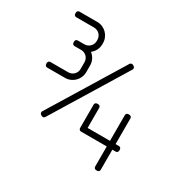

<svg xmlns="http://www.w3.org/2000/svg" viewBox="-118 -621 748 743"><g transform="rotate(30 256.0 -249.5)"><path d="M303.8 -420.5 103 -92.5C101.7 -90.1 101.4 -87.6 102.1 -84.8C102.9 -82.1 104.4 -80.1 106.8 -78.7L111 -76.2C113.3 -74.9 115.9 -74.6 118.6 -75.3C121.4 -76.1 123.4 -77.6 124.8 -80L325.5 -408C326.8 -410.3 327.1 -412.8 326.4 -415.5C325.6 -418.1 324.1 -420.2 321.8 -421.7L317.5 -424.2C315.2 -425.6 312.6 -425.8 309.9 -425.1C307.1 -424.3 305.1 -422.8 303.8 -420.5ZM25 -264V-259C25 -256.2 26 -253.8 27.9 -251.9C29.8 -250 32.2 -249 35 -249H115C123.3 -249 131.1 -250.6 138.4 -253.8C145.6 -256.9 152 -261.2 157.4 -266.6C162.8 -272 167.1 -278.4 170.2 -285.6C173.4 -292.9 175 -300.7 175 -309V-339C175 -348.7 172.9 -357.6 168.6 -365.9C164.4 -374.1 158.7 -381 151.5 -386.5C158.7 -392 164.4 -398.9 168.6 -407.1C172.9 -415.4 175 -424.3 175 -434V-439C175 -447.2 173.4 -454.9 170.2 -462.2C167.1 -469.6 162.8 -476 157.4 -481.4C152 -486.8 145.6 -491.1 138.4 -494.2C131.1 -497.4 123.3 -499 115 -499H35C32.2 -499 29.8 -498 27.9 -496.1C26 -494.2 25 -491.8 25 -489V-484C25 -481.2 26 -478.8 27.9 -476.9C29.8 -475 32.2 -474 35 -474H115C119.8 -474 124.4 -473.1 128.6 -471.2C132.9 -469.4 136.6 -466.9 139.8 -463.8C142.9 -460.6 145.4 -456.9 147.2 -452.6C149.1 -448.4 150 -443.8 150 -439V-434C150 -429.2 149.1 -424.6 147.2 -420.4C145.4 -416.1 142.9 -412.4 139.8 -409.2C136.6 -406.1 132.9 -403.6 128.6 -401.8C124.4 -399.9 119.8 -399 115 -399H85C82.2 -399 79.8 -398 77.9 -396.1C76 -394.2 75 -391.8 75 -389V-384C75 -381.2 76 -378.8 77.9 -376.9C79.8 -375 82.2 -374 85 -374H115C119.8 -374 124.4 -373.1 128.6 -371.2C132.9 -369.4 136.6 -366.9 139.8 -363.8C142.9 -360.6 145.4 -356.9 147.2 -352.6C149.1 -348.4 150 -343.8 150 -339V-309C150 -304.2 149.1 -299.6 147.2 -295.4C145.4 -291.1 142.9 -287.4 139.8 -284.2C136.6 -281.1 132.9 -278.6 128.6 -276.8C124.4 -274.9 119.8 -274 115 -274H35C32.2 -274 29.8 -273 27.9 -271.1C26 -269.2 25 -266.8 25 -264ZM287.5 -125V-215C287.5 -217.8 286.5 -220.2 284.6 -222.1C282.7 -224 280.3 -225 277.5 -225H272.5C269.7 -225 267.3 -224 265.4 -222.1C263.5 -220.2 262.5 -217.8 262.5 -215V-110C262.5 -107.2 263.5 -104.8 265.4 -102.9C267.3 -101 269.7 -100 272.5 -100H387.5V-10C387.5 -7.2 388.5 -4.8 390.4 -2.9C392.3 -1 394.7 0 397.5 0H402.5C405.3 0 407.7 -1 409.6 -2.9C411.5 -4.8 412.5 -7.2 412.5 -10V-100H427.5C430.3 -100 432.7 -101 434.6 -102.9C436.5 -104.8 437.5 -107.2 437.5 -110V-115C437.5 -117.8 436.5 -120.2 434.6 -122.1C432.7 -124 430.3 -125 427.5 -125H412.5V-240C412.5 -242.8 411.5 -245.2 409.6 -247.1C407.7 -249 405.3 -250 402.5 -250H397.5C394.7 -250 392.3 -249 390.4 -247.1C388.5 -245.2 387.5 -242.8 387.5 -240V-125Z"/></g></svg>

Font: lerotica
Style: Regular
Weight: 400
Designer: defharo
Foundry: deFharo
Version: Version 1.001 2011